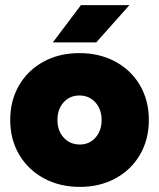

<svg xmlns="http://www.w3.org/2000/svg" viewBox="-20 -720 623 752"><path d="M20 -250Q20 -326 54.5 -385.5Q89 -445 150.5 -478.5Q212 -512 291 -512Q370 -512 432 -478.5Q494 -445 528.5 -385.5Q563 -326 563 -250Q563 -174 528.5 -114.5Q494 -55 432.5 -21.5Q371 12 293 12Q214 12 152 -21.5Q90 -55 55 -114.5Q20 -174 20 -250ZM293 -154Q330 -154 354 -181Q378 -208 378 -250Q378 -292 353.5 -319Q329 -346 291 -346Q253 -346 229 -319Q205 -292 205 -250Q205 -208 229.5 -181Q254 -154 293 -154ZM297 -700H487L357 -554H187Z"/></svg>

Font: Oak Sans Black
Style: Regular
Weight: 900
Designer: Erik Kennedy, Walven
Foundry: Erik Kennedy, Walven
Version: Version 1.000